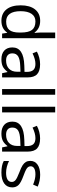

<svg xmlns="http://www.w3.org/2000/svg" viewBox="949 -1749 810 2748"><g transform="rotate(90 1354.0 -375.0)"><path d="M450.2 -71.8H445.8Q389.6 9.8 277.8 9.8Q172.9 9.8 114.5 -62Q56.2 -133.8 56.2 -266.1Q56.2 -398.4 114.7 -471.7Q173.3 -544.9 277.8 -544.9Q386.7 -544.9 444.8 -465.8H451.2L447.8 -504.4L445.8 -542V-759.8H526.9V0H460.9ZM288.1 -58.1Q371.1 -58.1 408.4 -103.3Q445.8 -148.4 445.8 -249V-266.1Q445.8 -379.9 408 -428.5Q370.1 -477.1 287.1 -477.1Q215.8 -477.1 178 -421.6Q140.1 -366.2 140.1 -265.1Q140.1 -162.6 177.7 -110.4Q215.3 -58.1 288.1 -58.1Z M1027.8 0 1011.7 -76.2H1007.8Q967.8 -25.9 928 -8.1Q888.2 9.8 828.6 9.8Q749 9.8 703.9 -31.2Q658.7 -72.3 658.7 -147.9Q658.7 -310.1 918 -317.9L1008.8 -320.8V-354Q1008.8 -417 981.7 -447Q954.6 -477.1 895 -477.1Q828.1 -477.1 743.7 -436L718.8 -498Q758.3 -519.5 805.4 -531.7Q852.5 -543.9 899.9 -543.9Q995.6 -543.9 1041.7 -501.5Q1087.9 -459 1087.9 -365.2V0ZM844.7 -57.1Q920.4 -57.1 963.6 -98.6Q1006.8 -140.1 1006.8 -214.8V-263.2L925.8 -259.8Q829.1 -256.3 786.4 -229.7Q743.7 -203.1 743.7 -147Q743.7 -103 770.3 -80.1Q796.9 -57.1 844.7 -57.1Z M1335.9 0H1254.9V-759.8H1335.9Z M1588.9 0H1507.8V-759.8H1588.9Z M2089.8 0 2073.7 -76.2H2069.8Q2029.8 -25.9 1990 -8.1Q1950.2 9.8 1890.6 9.8Q1811 9.8 1765.9 -31.2Q1720.7 -72.3 1720.7 -147.9Q1720.7 -310.1 1980 -317.9L2070.8 -320.8V-354Q2070.8 -417 2043.7 -447Q2016.6 -477.1 1957 -477.1Q1890.1 -477.1 1805.7 -436L1780.8 -498Q1820.3 -519.5 1867.4 -531.7Q1914.6 -543.9 1961.9 -543.9Q2057.6 -543.9 2103.8 -501.5Q2149.9 -459 2149.9 -365.2V0ZM1906.7 -57.1Q1982.4 -57.1 2025.6 -98.6Q2068.8 -140.1 2068.8 -214.8V-263.2L1987.8 -259.8Q1891.1 -256.3 1848.4 -229.7Q1805.7 -203.1 1805.7 -147Q1805.7 -103 1832.3 -80.1Q1858.9 -57.1 1906.7 -57.1Z M2662.1 -146Q2662.1 -71.3 2606.4 -30.8Q2550.8 9.8 2450.2 9.8Q2343.8 9.8 2284.2 -23.9V-99.1Q2322.8 -79.6 2366.9 -68.4Q2411.1 -57.1 2452.1 -57.1Q2515.6 -57.1 2549.8 -77.4Q2584 -97.7 2584 -139.2Q2584 -170.4 2556.9 -192.6Q2529.8 -214.8 2451.2 -245.1Q2376.5 -272.9 2345 -293.7Q2313.5 -314.5 2298.1 -340.8Q2282.7 -367.2 2282.7 -403.8Q2282.7 -469.2 2335.9 -507.1Q2389.2 -544.9 2481.9 -544.9Q2568.4 -544.9 2650.9 -509.8L2622.1 -443.8Q2541.5 -477.1 2476.1 -477.1Q2418.5 -477.1 2389.2 -459Q2359.9 -440.9 2359.9 -409.2Q2359.9 -387.7 2370.8 -372.6Q2381.8 -357.4 2406.2 -343.8Q2430.7 -330.1 2500 -304.2Q2595.2 -269.5 2628.7 -234.4Q2662.1 -199.2 2662.1 -146Z"/></g></svg>

Font: f02954597
Style: Regular
Weight: 400
Foundry: Ascender Corporation
Version: Version 1.10